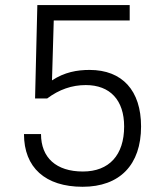

<svg xmlns="http://www.w3.org/2000/svg" viewBox="-20 -713 626 743"><path d="M299.8 9.8C443.4 9.8 525.9 -75.2 525.9 -223.6C525.9 -362.8 453.1 -442.4 326.7 -442.4C277.8 -442.4 229.5 -433.6 181.2 -401.9L188 -633.8H481.9V-693.4H124.5L115.7 -332H162.6C209 -366.7 258.3 -383.8 312 -383.8C406.2 -383.8 460.4 -325.2 460.4 -223.6C460.4 -112.8 402.3 -49.3 300.8 -49.3C197.3 -49.3 138.7 -103 138.7 -194.3H72.8C72.8 -64.5 155.3 9.8 299.8 9.8Z"/></svg>

Font: Cascadia Code Light
Style: Regular
Weight: 300
Monospace: yes
Designer: Aaron Bell
Foundry: Saja Typeworks
Version: Version 2404.023